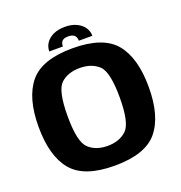

<svg xmlns="http://www.w3.org/2000/svg" viewBox="-143 -928 992 1055"><g transform="rotate(-20 353.0 -400.5)"><path d="M350 5.5Q529.5 5.5 600.8 -81Q672 -167.5 672 -337.5Q672 -507 600.8 -593.8Q529.5 -680.5 350 -680.5Q171 -680.5 99.5 -593.8Q28 -507 28 -337.5Q28 -167.5 99.5 -81Q171 5.5 350 5.5ZM350 -110Q281 -110 239.5 -149.2Q198 -188.5 198 -337.5Q198 -488.5 239.5 -526.8Q281 -565 350 -565Q419 -565 460.8 -526.8Q502.5 -488.5 502.5 -337.5Q502.5 -188.5 460.8 -149.2Q419 -110 350 -110ZM351 -805.5Q311.5 -805.5 283.2 -792.2Q255 -779 240 -756.8Q225 -734.5 225 -707.5H304.5Q304.5 -721 309 -730.5Q313.5 -740 323.8 -745Q334 -750 351 -750Q367 -750 377.5 -745Q388 -740 393 -730.5Q398 -721 398 -707.5H477Q477 -734.5 461.8 -756.8Q446.5 -779 418.2 -792.2Q390 -805.5 351 -805.5Z"/></g></svg>

Font: Anybody UltraCondensed Thin
Style: Bold
Weight: 700
Version: Version 1.111